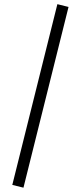

<svg xmlns="http://www.w3.org/2000/svg" viewBox="-20 -745 362 915"><path d="M91.8 149.4 38.6 136.2 253.4 -725.1 306.6 -711.9Z"/></svg>

Font: Elstob 10pt
Style: Regular
Weight: 400
Designer: Peter S. Baker
Version: Version 1.015